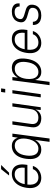

<svg xmlns="http://www.w3.org/2000/svg" viewBox="1269 -2032 924 3502"><g transform="rotate(-90 1731.0 -281.0)"><path d="M239.5 10Q174 10 128.5 -21Q83 -52 63.5 -111Q44 -170 56 -253.5Q67.5 -337.5 101.8 -399Q136 -460.5 188.8 -493.8Q241.5 -527 310 -527Q375 -527 416.5 -496.8Q458 -466.5 474 -410Q490 -353.5 478.5 -274.5L474.5 -243.5H116Q108.5 -189.5 118.8 -143.8Q129 -98 160.5 -70.2Q192 -42.5 246.5 -42.5Q299 -42.5 340 -69.2Q381 -96 397 -143.5H455.5Q439 -92.5 405.2 -58.2Q371.5 -24 328 -7Q284.5 10 239.5 10ZM123.5 -292.5H422Q429.5 -344 419.5 -385.5Q409.5 -427 380.5 -451Q351.5 -475 302 -475Q248.5 -475 211 -447.8Q173.5 -420.5 151.5 -378.5Q129.5 -336.5 123.5 -292.5ZM281 -577.5 396.5 -723H473.5L332 -577.5Z M895 161 929.5 -102.5Q918.5 -82 896.2 -55.5Q874 -29 839.2 -9.5Q804.5 10 754.5 10Q694 10 651.8 -19.5Q609.5 -49 591.5 -110.2Q573.5 -171.5 586 -267Q596.5 -347 626.8 -405.2Q657 -463.5 706 -495.2Q755 -527 821.5 -527Q859.5 -527 886 -515.8Q912.5 -504.5 929.8 -487.2Q947 -470 956.8 -451.5Q966.5 -433 971 -418L985.5 -517H1045L955.5 161ZM769 -42.5Q819.5 -42.5 857.5 -71.5Q895.5 -100.5 919.8 -150.5Q944 -200.5 952 -263.5Q964.5 -359 932.8 -416.5Q901 -474 825.5 -474Q757.5 -474 708.5 -422.2Q659.5 -370.5 645.5 -263.5Q632 -162.5 662.2 -102.5Q692.5 -42.5 769 -42.5Z M1322.5 10Q1282.5 9.5 1250 -1.8Q1217.5 -13 1195.5 -35.2Q1173.5 -57.5 1164.2 -91.2Q1155 -125 1161.5 -170L1209.5 -517H1270L1221.5 -174Q1213 -115.5 1241.2 -79.2Q1269.5 -43 1337.5 -43Q1398.5 -43 1440.2 -77Q1482 -111 1491.5 -181L1539 -517H1598.5L1526 0H1476L1484 -96.5Q1470.5 -61.5 1446.8 -37.8Q1423 -14 1391.5 -1.8Q1360 10.5 1322.5 10Z M1706 0 1779 -517H1837.5L1765 0ZM1794 -647.5 1804.5 -723H1869.5L1859.5 -647.5Z M1928.5 161 2017.5 -517H2076.5L2065.5 -418Q2077 -437.5 2099.2 -463.2Q2121.5 -489 2157.2 -508Q2193 -527 2243.5 -527Q2303.5 -527 2345 -499Q2386.5 -471 2404.5 -413.2Q2422.5 -355.5 2410.5 -267Q2399.5 -181 2368 -119Q2336.5 -57 2286.5 -23.5Q2236.5 10 2169.5 10Q2132 10 2106 -1.5Q2080 -13 2063.2 -30.8Q2046.5 -48.5 2037.2 -67.8Q2028 -87 2023.5 -102.5L1989 161ZM2169 -42.5Q2237 -42.5 2286.2 -96.5Q2335.5 -150.5 2350 -263.5Q2363 -359 2332.2 -416.5Q2301.5 -474 2225.5 -474Q2150 -474 2103 -416.5Q2056 -359 2044 -263.5Q2035.5 -200.5 2046.5 -150.5Q2057.5 -100.5 2088 -71.5Q2118.5 -42.5 2169 -42.5Z M2700 10Q2634.5 10 2589 -21Q2543.5 -52 2524 -111Q2504.5 -170 2516.5 -253.5Q2528 -337.5 2562.2 -399Q2596.5 -460.5 2649.2 -493.8Q2702 -527 2770.5 -527Q2835.5 -527 2877 -496.8Q2918.5 -466.5 2934.5 -410Q2950.5 -353.5 2939 -274.5L2935 -243.5H2576.5Q2569 -189.5 2579.2 -143.8Q2589.5 -98 2621 -70.2Q2652.5 -42.5 2707 -42.5Q2759.5 -42.5 2800.5 -69.2Q2841.5 -96 2857.5 -143.5H2916Q2899.5 -92.5 2865.8 -58.2Q2832 -24 2788.5 -7Q2745 10 2700 10ZM2584 -292.5H2882.5Q2890 -344 2880 -385.5Q2870 -427 2841 -451Q2812 -475 2762.5 -475Q2709 -475 2671.5 -447.8Q2634 -420.5 2612 -378.5Q2590 -336.5 2584 -292.5Z M3198 10Q3147 10 3107.8 -6.5Q3068.5 -23 3047 -57Q3025.5 -91 3026.5 -143.5H3084Q3085.5 -111.5 3100 -88.8Q3114.5 -66 3141 -53.8Q3167.5 -41.5 3205 -41.5Q3259 -41.5 3295.5 -64.5Q3332 -87.5 3338.5 -135.5Q3343 -168 3329.2 -187.8Q3315.5 -207.5 3283.5 -217L3179.5 -247.5Q3126 -263 3097.5 -293.2Q3069 -323.5 3076.5 -378Q3082.5 -422 3106.5 -455.5Q3130.5 -489 3172 -508Q3213.5 -527 3272 -527Q3345 -527 3386 -491.5Q3427 -456 3419.5 -385H3363Q3364 -426 3339.5 -451Q3315 -476 3264.5 -476Q3212.5 -476 3176.8 -452.8Q3141 -429.5 3134.5 -380.5Q3130 -348.5 3149.2 -330.5Q3168.5 -312.5 3207.5 -301.5L3309.5 -270.5Q3338 -262 3356.2 -247.8Q3374.5 -233.5 3384.2 -216Q3394 -198.5 3396.2 -178.5Q3398.5 -158.5 3395.5 -139Q3389.5 -93.5 3364.8 -60.2Q3340 -27 3298 -8.5Q3256 10 3198 10Z"/></g></svg>

Font: Public Sans Thin ExtraLight
Style: Italic
Weight: 250
Italic angle: -8°
Version: Version 2.001